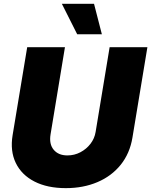

<svg xmlns="http://www.w3.org/2000/svg" viewBox="-20 -974 790 1003"><path d="M323.7 8.8Q227.5 8.8 160.2 -25.6Q92.8 -60.1 62.5 -122.6Q32.2 -185.1 45.9 -268.1L122.1 -727.5H319.3L244.1 -272Q235.8 -221.2 260.5 -191.7Q285.2 -162.1 332 -162.1Q368.7 -162.1 400.1 -178.7Q431.6 -195.3 452.9 -223.1Q474.1 -251 479.5 -284.7L552.7 -727.5H750L671.9 -255.4Q658.2 -172.4 610.4 -113Q562.5 -53.7 488.8 -22.5Q415 8.8 323.7 8.8ZM383.3 -794.9 303.2 -954.1H471.2L512.2 -794.9Z"/></svg>

Font: Inter Black
Style: Italic
Weight: 900
Italic angle: -9.39999°
Designer: Rasmus Andersson
Foundry: rsms
Version: Version 4.000;git-a52131595